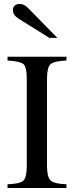

<svg xmlns="http://www.w3.org/2000/svg" viewBox="-20 -948 373 968"><path d="M269 -757H229L75 -853Q45 -872 45 -896Q45 -928 81 -928Q102 -928 124 -905ZM315 0H18V-19Q81 -21 98 -37.5Q115 -54 115 -112V-551Q115 -609 99 -624Q83 -639 18 -643V-662H315V-643Q252 -640 234.5 -624Q217 -608 217 -551V-112Q217 -56 235 -38.5Q253 -21 315 -19Z"/></svg>

Font: STIX MathJax Latin
Style: Regular
Weight: 400
Designer: MicroPress Inc., with final additions and corrections provided by Coen Hoffman, Elsevier (retired)
Version: Version 1.1.1